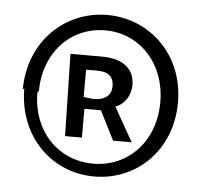

<svg xmlns="http://www.w3.org/2000/svg" viewBox="-41 -850 578 545"><g transform="rotate(5 248.0 -578.0)"><path d="M27 -580C27 -442 126 -348 246 -348C366 -348 465 -441 465 -578C465 -714 365 -808 244 -808C123 -808 23 -713 23 -576ZM69 -576C69 -686 144 -764 242 -764C340 -764 415 -685 415 -574C415 -462 339 -384 240 -384C141 -384 65 -461 65 -572ZM154 -455H202V-537H249L291 -454H344L289 -551C315 -560 332 -587 332 -615C332 -670 288 -689 239 -689H149ZM197 -570V-648H229C264 -648 276 -632 276 -608C276 -581 257 -567 225 -567Z"/></g></svg>

Font: GenEiGothic-pro-Regular
Style: Regular
Weight: 400
Designer: Ryoko NISHIZUKA (kana & ideographs); Paul D. Hunt (Latin, Greek & Cyrillic); Wenlong ZHANG (bopomofo); Sandoll Communica
Foundry: Adobe Systems Incorporated; o_tamon
Version: Version 1.000.140830